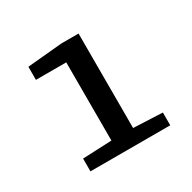

<svg xmlns="http://www.w3.org/2000/svg" viewBox="-89 -791 522 521"><g transform="rotate(-30 171.5 -531.0)"><path d="M56 -401 147 -405V-650H52V-691L161 -701H215V-405L306 -401V-361H56Z"/></g></svg>

Font: Faustina VF Beta
Style: Regular
Weight: 400
Designer: Alfonso Garcia
Foundry: Omnibus-Type
Version: Version 1.006